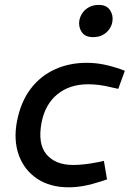

<svg xmlns="http://www.w3.org/2000/svg" viewBox="-20 -772 539 799"><path d="M265 7.5Q188.7 7.5 134.9 -28.1Q81.2 -63.7 58.4 -126.2Q35.7 -188.7 50.7 -267.8Q66.7 -348.8 107.7 -402.6Q148.8 -456.4 208.8 -483.5Q268.8 -510.6 340.3 -510.6Q376 -510.6 410.6 -503.8Q445.2 -496.9 482.9 -483.7L499.5 -477.4L472.1 -402.2L442.1 -408.9Q415.5 -415.5 392.1 -418.4Q368.7 -421.3 347.1 -421.3Q269.6 -421.3 218.7 -379.6Q167.8 -337.8 153 -262.3Q136.2 -173.9 173.3 -129.7Q210.5 -85.5 284.1 -85.5Q328.1 -85.5 385.3 -96.7L412.3 -102.6L425.4 -25.4L402.6 -17.8Q363 -4.8 330.2 1.3Q297.4 7.5 265 7.5ZM367.1 -617.5Q333.5 -617.5 319.7 -639.3Q305.8 -661.1 310.2 -686.7Q313.1 -703.3 323.2 -718.1Q333.4 -733 350.8 -742.3Q368.2 -751.6 391.2 -751.6Q423.5 -751.6 437.8 -729.9Q452.1 -708.2 447.7 -682.5Q445.5 -666.2 435.4 -651.4Q425.3 -636.5 408.4 -627Q391.5 -617.5 367.1 -617.5Z"/></svg>

Font: REM Medium
Style: Italic
Weight: 500
Italic angle: -11°
Designer: Octavio Pardo
Foundry: Ashler Design
Version: Version 1.005;gftools[0.9.28]